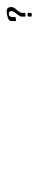

<svg xmlns="http://www.w3.org/2000/svg" viewBox="204 -850 113 560"><g transform="rotate(-90 260.0 -569.5)"><path d="M504 -582Q502 -580 497 -573Q492 -566 492 -562V-553Q492 -551 494 -551Q503 -551 503 -554V-562Q503 -566 511 -576Q520 -585 520 -592Q520 -606 508 -606Q499 -606 490 -603Q479 -600 479 -592V-580Q479 -579 481 -579Q491 -579 491 -582V-591Q491 -593 493 -597Q496 -600 502 -600Q508 -600 508 -591V-590Q508 -587 504 -582ZM494 -533H501Q503 -534 503 -537V-542Q503 -545 501 -545H494Q492 -544 492 -541V-536Q492 -533 494 -533Z"/></g></svg>

Font: Federant
Style: Regular
Weight: 400
Designer: Olexa M. Volochay, Alexei Vanyashin, Otto Ludwig Naegele
Foundry: Cyreal (www.cyreal.org)
Version: Version 1.011; ttfautohint (v1.4.1)